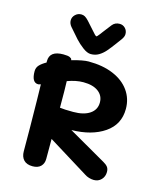

<svg xmlns="http://www.w3.org/2000/svg" viewBox="-140 -1071 971 1176"><g transform="rotate(15 346.0 -483.5)"><path d="M630 -77Q630 -48 611.5 -28.5Q593 -9 564 -9Q549 -9 533 -14Q517 -19 507 -26L250 -185V-58Q250 -29 232 -11Q214 7 180 7Q143 7 124 -13Q105 -33 105 -68Q105 -212 102 -390L100 -491L93 -489Q87 -487 84 -487Q42 -487 42 -559Q42 -582 57 -598Q72 -614 99 -629V-638Q99 -704 186 -704Q215 -704 227 -698.5Q239 -693 240 -686Q240 -683 241 -682Q312 -702 347 -702Q437 -702 503.5 -674Q570 -646 606 -595.5Q642 -545 642 -480Q642 -381 561.5 -326Q481 -271 353 -269L593 -131Q611 -121 620.5 -109Q630 -97 630 -77ZM248 -551Q250 -505 250 -390V-383Q278 -379 335 -379Q402 -379 440 -405Q478 -431 478 -477Q478 -520 444 -545.5Q410 -571 349 -571Q302 -571 248 -551ZM521 -922Q521 -905 506 -885L489 -862Q457 -818 438 -796.5Q419 -775 397 -762Q375 -749 347 -749Q324 -749 295.5 -770.5Q267 -792 246.5 -814.5Q226 -837 190 -879Q175 -897 175 -917Q175 -938 191 -953.5Q207 -969 229 -969Q242 -969 252.5 -963Q263 -957 277 -942Q299 -918 320 -894Q346 -863 352 -863Q356 -863 368.5 -879.5Q381 -896 384 -900L425 -953Q442 -974 471 -974Q492 -974 506.5 -959Q521 -944 521 -922Z"/></g></svg>

Font: Mali
Style: Bold
Weight: 700
Designer: Kitiyaporn Chalermlarp | Katatrad Aksorn Co.,Ltd.
Foundry: Cadson Demak Co.,Ltd.
Version: Version 1.000; ttfautohint (v1.6)